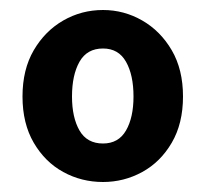

<svg xmlns="http://www.w3.org/2000/svg" viewBox="-20 -735 412 384"><path d="M186 -371Q143 -371 106.5 -391Q70 -411 47.5 -449.5Q25 -488 25 -542Q25 -596 47.5 -634.5Q70 -673 106.5 -694Q143 -715 186 -715Q228 -715 264.5 -694Q301 -673 323.5 -634.5Q346 -596 346 -542Q346 -488 323.5 -449.5Q301 -411 264.5 -391Q228 -371 186 -371ZM186 -448Q217 -448 232 -474Q247 -500 247 -542Q247 -585 232 -611.5Q217 -638 186 -638Q154 -638 139 -611.5Q124 -585 124 -542Q124 -500 139 -474Q154 -448 186 -448Z"/></svg>

Font: Assistant ExtraLight
Style: Bold
Weight: 700
Version: Version 3.000